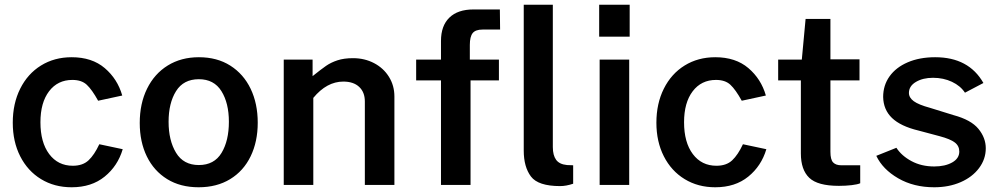

<svg xmlns="http://www.w3.org/2000/svg" viewBox="-20 -782 4216 812"><path d="M423 -494C387 -524.7 340.3 -540 283 -540C234.3 -540 191.2 -528.3 153.5 -505C115.8 -481.7 86.5 -449 65.5 -407C44.5 -365 34 -317 34 -263C34 -209.7 44.5 -162.3 65.5 -121C86.5 -79.7 115.8 -47.5 153.5 -24.5C191.2 -1.5 234.3 10 283 10C339 10 385.5 -5 422.5 -35C459.5 -65 485 -103.7 499 -151L400 -172C386 -142 370.8 -119.3 354.5 -104C338.2 -88.7 316 -81 288 -81C246 -81 212.7 -97.5 188 -130.5C163.3 -163.5 151 -208.3 151 -265C151 -320.3 163.2 -364 187.5 -396C211.8 -428 244.7 -444 286 -444C312 -444 332.3 -437.2 347 -423.5C361.7 -409.8 377.7 -387.3 395 -356L497 -378C483.7 -424.7 459 -463.3 423 -494Z M687 -24.5C724.3 -1.5 768.7 10 820 10C871.3 10 915.8 -1.5 953.5 -24.5C991.2 -47.5 1020 -79.7 1040 -121C1060 -162.3 1070 -209.7 1070 -263C1070 -317 1060 -364.8 1040 -406.5C1020 -448.2 991.3 -480.8 954 -504.5C916.7 -528.2 872.3 -540 821 -540C771 -540 727.2 -528.3 689.5 -505C651.8 -481.7 622.7 -449 602 -407C581.3 -365 571 -316.7 571 -262C571 -208.7 581 -161.5 601 -120.5C621 -79.5 649.7 -47.5 687 -24.5ZM917 -135.5C896.3 -101.2 864.3 -84 821 -84C777.7 -84 745.5 -101.3 724.5 -136C703.5 -170.7 693 -214.3 693 -267C693 -319.7 703.5 -362.8 724.5 -396.5C745.5 -430.2 777.7 -447 821 -447C863.7 -447 895.5 -430.2 916.5 -396.5C937.5 -362.8 948 -319.7 948 -267C948 -213.7 937.7 -169.8 917 -135.5Z M1180 -530V0H1305V-368C1343 -414 1385.3 -437 1432 -437C1460.7 -437 1483 -429.5 1499 -414.5C1515 -399.5 1523 -379 1523 -353V0H1648V-374C1648 -404.7 1640.3 -432.3 1625 -457C1609.7 -481.7 1588.7 -501 1562 -515C1535.3 -529 1505.7 -536 1473 -536C1447.7 -536 1425.8 -533 1407.5 -527C1389.2 -521 1373 -513.2 1359 -503.5C1345 -493.8 1326 -479.3 1302 -460V-530Z M2090 -442V-530H1967V-592C1967 -615.3 1971 -632 1979 -642C1987 -652 2001 -657 2021 -657H2095L2094 -742H1982C1938 -742 1904.2 -730.5 1880.5 -707.5C1856.8 -684.5 1845 -651.7 1845 -609V-530H1740V-442H1845V0H1970V-442ZM2225.5 -35.5C2245.8 -8.5 2287 5 2349 5C2365.7 5 2384 1.7 2404 -5V-83L2378 -84C2356.7 -86 2341.3 -93.3 2332 -106C2322.7 -118.7 2318 -136.7 2318 -160V-762H2195V-145C2195 -99 2205.2 -62.5 2225.5 -35.5Z M2643 -627V-762H2514V-627ZM2641 0V-530H2516V0Z M3145 -494C3109 -524.7 3062.3 -540 3005 -540C2956.3 -540 2913.2 -528.3 2875.5 -505C2837.8 -481.7 2808.5 -449 2787.5 -407C2766.5 -365 2756 -317 2756 -263C2756 -209.7 2766.5 -162.3 2787.5 -121C2808.5 -79.7 2837.8 -47.5 2875.5 -24.5C2913.2 -1.5 2956.3 10 3005 10C3061 10 3107.5 -5 3144.5 -35C3181.5 -65 3207 -103.7 3221 -151L3122 -172C3108 -142 3092.8 -119.3 3076.5 -104C3060.2 -88.7 3038 -81 3010 -81C2968 -81 2934.7 -97.5 2910 -130.5C2885.3 -163.5 2873 -208.3 2873 -265C2873 -320.3 2885.2 -364 2909.5 -396C2933.8 -428 2966.7 -444 3008 -444C3034 -444 3054.3 -437.2 3069 -423.5C3083.7 -409.8 3099.7 -387.3 3117 -356L3219 -378C3205.7 -424.7 3181 -463.3 3145 -494Z M3492 -442H3615V-531H3492V-702H3387L3371 -530H3271V-442H3367V-133C3367 -87 3378.8 -52.7 3402.5 -30C3426.2 -7.3 3468 4 3528 4C3547.3 4 3565.3 3 3582 1C3598.7 -1 3610.7 -3.7 3618 -7V-83H3538C3522.7 -83 3511.2 -87 3503.5 -95C3495.8 -103 3492 -118 3492 -140Z M3778.5 -28C3822.2 -2.7 3873 10 3931 10C3972.3 10 4009.5 2.8 4042.5 -11.5C4075.5 -25.8 4101.5 -45.7 4120.5 -71C4139.5 -96.3 4149 -124.3 4149 -155C4149 -184.3 4138.7 -211.7 4118 -237C4097.3 -262.3 4062.3 -281.7 4013 -295L3913 -326C3881 -334.7 3858.2 -344 3844.5 -354C3830.8 -364 3824 -375.7 3824 -389C3824 -408.3 3833.8 -423.8 3853.5 -435.5C3873.2 -447.2 3897.3 -453 3926 -453C3955.3 -453 3982 -447.3 4006 -436C4030 -424.7 4048.3 -409.3 4061 -390L4139 -431C4097.7 -503.7 4029.7 -540 3935 -540C3891 -540 3852.3 -532.8 3819 -518.5C3785.7 -504.2 3760 -484.3 3742 -459C3724 -433.7 3715 -404.7 3715 -372C3715.7 -336 3728.2 -306.3 3752.5 -283C3776.8 -259.7 3814 -242 3864 -230L3954 -206C3984 -198 4005.3 -189.2 4018 -179.5C4030.7 -169.8 4037 -157 4037 -141C4037 -121.7 4027 -106.3 4007 -95C3987 -83.7 3961.7 -78 3931 -78C3895 -78 3863 -85.5 3835 -100.5C3807 -115.5 3785.7 -134.3 3771 -157L3686 -123C3704 -85 3734.8 -53.3 3778.5 -28Z"/></svg>

Font: Morrison SemiBold
Style: Regular
Weight: 600
Designer: Pablo Impallari, Rodrigo Fuenzalida (Modified by Dan O. Williams)
Version: Version 0.030; ttfautohint (v1.8.1)